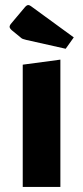

<svg xmlns="http://www.w3.org/2000/svg" viewBox="-20 -740 330 760"><path d="M70 -484 219 -504V0H70ZM240 -547 84 -582Q75 -584 70 -586Q65 -588 60 -593L27 -620Q18 -628 18 -634Q18 -640 26 -649L79 -712Q86 -720 92 -720Q96 -720 102 -716L272 -592Z"/></svg>

Font: Changa ExtraLight SemiBold
Style: Regular
Weight: 600
Version: Version 3.002; ttfautohint (v1.8.2)